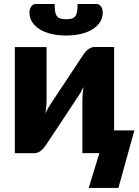

<svg xmlns="http://www.w3.org/2000/svg" viewBox="-20 -748 678 938"><path d="M52.5 0.5V-518H207.5V-254Q207.5 -241 206 -225.5Q204.5 -210 202 -194Q214.5 -221.5 227.5 -240Q228 -241 235.5 -252Q243 -263 254.2 -280.2Q265.5 -297.5 279.8 -319Q294 -340.5 309 -363Q344 -415.5 387.5 -481.5Q392 -488 397.8 -494.8Q403.5 -501.5 410.5 -506.8Q417.5 -512 425.5 -515.2Q433.5 -518.5 442.5 -518.5H537.5V-111H636.5L558.5 170H413.5L465.5 0H382.5V-264Q382.5 -276.5 384 -292Q385.5 -307.5 388 -323.5Q382 -310 375.5 -298.5Q369 -287 362.5 -278Q361.5 -277 354.2 -266Q347 -255 335.8 -237.8Q324.5 -220.5 310.2 -199Q296 -177.5 281 -155Q246 -102.5 202.5 -36.5Q198 -30 192.2 -23.2Q186.5 -16.5 179.5 -11.2Q172.5 -6 164.5 -2.8Q156.5 0.5 147.5 0.5ZM303 -654Q320 -654 331 -657.5Q342 -661 348.2 -669.5Q354.5 -678 356.8 -692.2Q359 -706.5 359 -728.5H451Q459 -728.5 464.8 -724.8Q470.5 -721 474.2 -715.2Q478 -709.5 480 -702.2Q482 -695 482 -687.5Q482 -661 468.8 -640.2Q455.5 -619.5 431.8 -604.8Q408 -590 375.2 -582.2Q342.5 -574.5 303 -574.5Q263.5 -574.5 230.8 -582.2Q198 -590 174.2 -604.8Q150.5 -619.5 137.2 -640.2Q124 -661 124 -687.5Q124 -695 126 -702.2Q128 -709.5 131.8 -715.2Q135.5 -721 141.2 -724.8Q147 -728.5 155 -728.5H247Q247 -706.5 249.2 -692.2Q251.5 -678 257.8 -669.5Q264 -661 274.8 -657.5Q285.5 -654 303 -654Z"/></svg>

Font: Lato Black
Style: Regular
Weight: 900
Designer: Lukasz Dziedzic
Foundry: tyPoland Lukasz Dziedzic
Version: Version 2.007; 2014-02-27